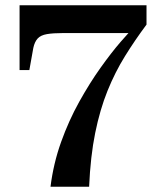

<svg xmlns="http://www.w3.org/2000/svg" viewBox="-20 -629 600 726"><path d="M219 -504H494L491 -530Q471 -511 436 -470.5Q401 -430 360 -372.5Q319 -315 279.5 -244Q240 -173 211 -92Q182 -11 171 77H317Q322 -38 340 -126.5Q358 -215 386.5 -285.5Q415 -356 452.5 -416.5Q490 -477 534 -536V-609H54V-364H91L106 -448Q111 -471 122.5 -483.5Q134 -496 157.5 -500Q181 -504 219 -504Z"/></svg>

Font: Roboto Serif 144pt SemiBold
Style: Regular
Weight: 600
Version: Version 1.008